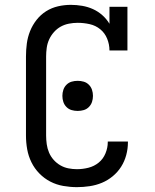

<svg xmlns="http://www.w3.org/2000/svg" viewBox="-20 -763 640 791"><path d="M297 8Q269 8 240.5 3Q212 -2 187 -15Q162 -28 142 -48.5Q122 -69 109.5 -94.5Q97 -120 92 -148Q87 -176 87 -205V-530Q87 -557 90.5 -583.5Q94 -610 104 -635Q114 -660 131 -681.5Q148 -703 170.5 -717Q193 -731 219 -737Q245 -743 272 -743Q295 -743 318.5 -739Q342 -735 363 -725.5Q384 -716 401.5 -700.5Q419 -685 431 -665V-735H505V-555H431Q431 -580 421.5 -603.5Q412 -627 393 -642.5Q374 -658 349.5 -663.5Q325 -669 300 -669Q282 -669 264 -665.5Q246 -662 230.5 -653.5Q215 -645 202.5 -631Q190 -617 182.5 -600.5Q175 -584 172.5 -566Q170 -548 170 -530V-205Q170 -187 172.5 -169Q175 -151 182 -134.5Q189 -118 201 -104.5Q213 -91 228.5 -82Q244 -73 261.5 -69.5Q279 -66 297 -66Q321 -66 344.5 -72Q368 -78 386.5 -93Q405 -108 414.5 -131Q424 -154 424 -177V-180H507V-176Q507 -150 500 -124Q493 -98 479 -76Q465 -54 444.5 -37Q424 -20 400 -10Q376 0 349.5 4Q323 8 297 8ZM300 -306Q287 -306 275 -309.5Q263 -313 254 -322Q245 -331 241 -343Q237 -355 237 -368Q237 -381 241 -393Q245 -405 254 -414Q263 -423 275 -426.5Q287 -430 300 -430Q313 -430 325 -426.5Q337 -423 346 -414Q355 -405 359 -393Q363 -381 363 -368Q363 -355 359 -343Q355 -331 346 -322Q337 -313 325 -309.5Q313 -306 300 -306Z"/></svg>

Font: Iosevka Etoile
Style: Regular
Weight: 400
Designer: Belleve Invis
Foundry: Belleve Invis
Version: Version 33.2.4